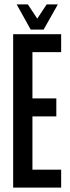

<svg xmlns="http://www.w3.org/2000/svg" viewBox="-20 -856 320 876"><path d="M244 -836H193L150 -771L107 -836H56L120 -721H179ZM128 -618H259V-700H40V0H259V-82H128V-325H237V-407H128Z"/></svg>

Font: Queering
Style: Regular
Weight: 400
Designer: Adam Naccarato
Foundry: adamnac
Version: Version 2.000;hotconv 1.0.109;makeotfexe 2.5.65596